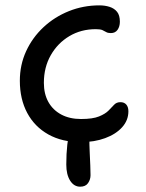

<svg xmlns="http://www.w3.org/2000/svg" viewBox="-20 -521 544 716"><path d="M279 175.2Q255.8 175.2 241.5 152.6Q227.2 130 227.2 92.6Q227.2 52 231 18.3Q234.8 -15.4 244.5 -35.5Q254.2 -55.6 272.8 -55.6Q290.6 -55.6 301.9 -44.2Q313.2 -32.8 313.2 -6.6Q313.2 19.4 314.5 46.3Q315.8 73.2 316.7 95.9Q317.6 118.6 317.6 132.2Q317.6 148.6 308.3 161.9Q299 175.2 279 175.2ZM282 9Q211.4 9 160.2 -19.7Q109 -48.4 81.5 -99.9Q54 -151.4 54 -220Q54 -279.2 77.5 -330.2Q101 -381.2 142.2 -419.6Q183.4 -458 237 -479.5Q290.6 -501 351 -501Q371.4 -501 388.8 -495.4Q406.2 -489.8 416.6 -476.9Q427 -464 427 -440Q427 -422 418.4 -409.8Q409.8 -397.6 393.2 -397.6Q382.2 -397.6 375.8 -401.5Q369.4 -405.4 361.8 -408.8Q354.2 -412.2 337 -412.2Q282.2 -412.2 238.6 -386.2Q195 -360.2 169.3 -315.1Q143.6 -270 143.6 -212Q143.6 -170.8 160.4 -140.7Q177.2 -110.6 208.4 -93.9Q239.6 -77.2 282.2 -77.2Q325.8 -77.2 349.3 -86.8Q372.8 -96.4 384.7 -108.6Q396.6 -120.8 405.6 -130.4Q414.6 -140 429 -140Q443.2 -140 451 -131Q458.8 -122 458.8 -106Q458.8 -72.4 435.5 -46.5Q412.2 -20.6 372 -5.8Q331.8 9 282 9Z"/></svg>

Font: Shantell Sans Light
Style: Regular
Weight: 300
Designer: Stephen Nixon, Anya Danilova, Shantell Martin
Foundry: Arrow Type
Version: Version 1.011;[c5ecc13dd]